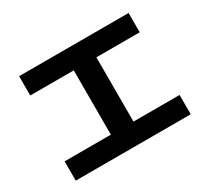

<svg xmlns="http://www.w3.org/2000/svg" viewBox="-139 -918 1215 1127"><g transform="rotate(-30 469.0 -354.5)"><path d="M79.1 -136.7H392.6V-572.3H97.7V-703.1H839.8V-572.3H545.9V-136.7H858.4V-5.9H79.1Z"/></g></svg>

Font: Pretendard JP ExtraBold
Style: Regular
Weight: 800
Designer: Base glyphs from Inter by Rasmus Andersson; Hangeul glyphs from Noto Sans CJK(Source Han Sans) by Jang Soo-young and Kan
Foundry: Kil Hyung-jin
Version: Version 1.309